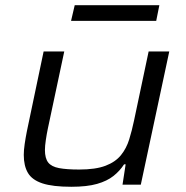

<svg xmlns="http://www.w3.org/2000/svg" viewBox="-20 -707 712 735"><path d="M253 8Q182 8 142.5 -5Q103 -18 87 -45Q71 -72 71 -114Q71 -132 74.5 -156Q78 -180 83 -205L147 -510H226L163 -214Q159 -195 155.5 -171.5Q152 -148 152 -133Q152 -101 164.5 -85Q177 -69 206 -63.5Q235 -58 283 -58Q346 -58 384 -72.5Q422 -87 443 -113Q464 -139 474.5 -173Q485 -207 493 -245L549 -510H628L519 0H449L461 -78H455Q439 -53 414.5 -33.5Q390 -14 351.5 -3Q313 8 253 8ZM252 -627 266 -687H590L578 -627Z"/></svg>

Font: Saira Expanded
Style: Italic
Weight: 400
Width: 7
Italic angle: -12°
Designer: Hector Gatti with collaboration of the Omnibus-Type team
Foundry: Omnibus-Type
Version: Version 1.101